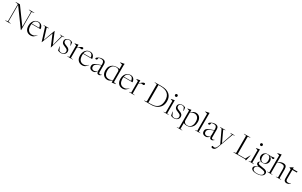

<svg xmlns="http://www.w3.org/2000/svg" viewBox="467 -3458 10082 6406"><g transform="rotate(30 5508.0 -255.0)"><path d="M124.5 -26V-686.5L26 -706V-715H189.5L632.5 -105V-689L538 -706V-715H745V-706L654 -689V10H641.5L146.5 -669V-26L241 -9V0H33.5V-9Z M1023 -522Q1103.5 -522 1148.5 -472Q1193.5 -422 1198.5 -340.5H850Q847 -316 847 -288Q847 -161.5 897.5 -99.8Q948 -38 1040.5 -38Q1088.5 -38 1127.8 -56Q1167 -74 1207 -120.5L1213.5 -115.5Q1162.5 -45 1118 -17.5Q1073.5 10 1015.5 10Q914.5 10 851.8 -55.2Q789 -120.5 789 -250Q789 -323 816.5 -385Q844 -447 896.5 -484.5Q949 -522 1023 -522ZM1011.5 -502.5Q943.5 -502.5 904.5 -464.2Q865.5 -426 853 -359H1136.5Q1117.5 -502.5 1011.5 -502.5Z M1921.5 -491.5 1849.5 -502.5V-512H2017V-502.5L1948 -492L1804.5 13H1798L1617 -415.5L1452.5 13H1446.5L1288 -490L1220 -502.5V-512H1424V-502.5L1350.5 -490.5L1474.5 -85L1631 -524H1638L1818.5 -92Z M2219.5 -522Q2250 -522 2276.5 -514.2Q2303 -506.5 2330.5 -490L2346.5 -362.5H2336L2285.5 -478.5Q2252.5 -506 2211.5 -506Q2157 -506 2128.2 -479.8Q2099.5 -453.5 2099.5 -411Q2099.5 -387.5 2108.5 -368.5Q2117.5 -349.5 2144.2 -331.8Q2171 -314 2224.5 -295Q2305 -266 2333 -230Q2361 -194 2361 -142Q2361 -99 2337.8 -64.5Q2314.5 -30 2274.2 -10Q2234 10 2183 10Q2113.5 10 2062.5 -16.5L2033 -162H2043.5L2104.5 -33Q2121 -21.5 2144.2 -14.5Q2167.5 -7.5 2194.5 -7.5Q2247.5 -7.5 2281.5 -38Q2315.5 -68.5 2315.5 -119Q2315.5 -147.5 2304.5 -168.8Q2293.5 -190 2265.5 -208Q2237.5 -226 2186 -244.5Q2109 -272 2082.2 -306.2Q2055.5 -340.5 2055.5 -388.5Q2055.5 -430 2077.8 -460Q2100 -490 2137.2 -506Q2174.5 -522 2219.5 -522Z M2720.5 -521Q2755.5 -521 2755.5 -486Q2755.5 -467.5 2744 -456.2Q2732.5 -445 2714.5 -445Q2699.5 -445 2688.5 -448.8Q2677.5 -452.5 2657 -452.5Q2632.5 -452.5 2611.8 -442Q2591 -431.5 2556 -402.5V-19.5L2638 -8V0H2424V-8L2497.5 -19.5V-466Q2488 -470 2467.5 -476.8Q2447 -483.5 2419.5 -493.5V-501.5L2553 -527.5H2556V-415.5Q2607.5 -462.5 2637.8 -485Q2668 -507.5 2686.2 -514.2Q2704.5 -521 2720.5 -521Z M3011.5 -522Q3092 -522 3137 -472Q3182 -422 3187 -340.5H2838.5Q2835.5 -316 2835.5 -288Q2835.5 -161.5 2886 -99.8Q2936.5 -38 3029 -38Q3077 -38 3116.2 -56Q3155.5 -74 3195.5 -120.5L3202 -115.5Q3151 -45 3106.5 -17.5Q3062 10 3004 10Q2903 10 2840.2 -55.2Q2777.5 -120.5 2777.5 -250Q2777.5 -323 2805 -385Q2832.5 -447 2885 -484.5Q2937.5 -522 3011.5 -522ZM3000 -502.5Q2932 -502.5 2893 -464.2Q2854 -426 2841.5 -359H3125Q3106 -502.5 3000 -502.5Z M3636.5 9.5Q3597 9.5 3578.8 -15.8Q3560.5 -41 3561.5 -108Q3545.5 -50.5 3505 -20.2Q3464.5 10 3413.5 10Q3348 10 3308.8 -23.8Q3269.5 -57.5 3269.5 -121Q3269.5 -151.5 3279.2 -175.8Q3289 -200 3318.8 -222.2Q3348.5 -244.5 3407 -268.8Q3465.5 -293 3562.5 -324V-372Q3562.5 -430 3535.2 -461.8Q3508 -493.5 3447 -493.5Q3401 -493.5 3357 -479Q3353.5 -454.5 3348.5 -434.2Q3343.5 -414 3337.5 -406.5Q3332 -400 3321.5 -396.2Q3311 -392.5 3300.5 -392.5Q3270.5 -392.5 3270.5 -415.5Q3270.5 -434 3290.8 -452.8Q3311 -471.5 3342.5 -487Q3374 -502.5 3408.5 -511.8Q3443 -521 3472 -521Q3557 -521 3589 -482Q3621 -443 3621 -379V-85Q3621 -53 3635 -41.2Q3649 -29.5 3669 -29.5Q3685.5 -29.5 3699.5 -33.8Q3713.5 -38 3733 -49.5V-40.5Q3707 -13.5 3684.5 -2Q3662 9.5 3636.5 9.5ZM3331 -130.5Q3331 -84 3359 -57Q3387 -30 3432 -30Q3485.5 -30 3524 -62.2Q3562.5 -94.5 3562.5 -150.5V-308Q3485 -283 3438.8 -261.2Q3392.5 -239.5 3369.2 -218.8Q3346 -198 3338.5 -176.8Q3331 -155.5 3331 -130.5Z M4293.5 -10 4148 14.5H4144V-72.5Q4086 -20.5 4046.8 -5.2Q4007.5 10 3975 10Q3875 10 3815.8 -54.8Q3756.5 -119.5 3756.5 -237Q3756.5 -327.5 3792.8 -391.2Q3829 -455 3891.8 -488.5Q3954.5 -522 4033 -522Q4060.5 -522 4089.2 -518Q4118 -514 4144 -506V-677Q4138 -679 4121.8 -683.8Q4105.5 -688.5 4086.5 -694.2Q4067.5 -700 4053 -704.5V-712.5L4206 -742H4209L4202.5 -681.5V-36.5Q4208.5 -35.5 4226.5 -31.8Q4244.5 -28 4263.8 -24Q4283 -20 4293.5 -17.5ZM4144 -421.5Q4144 -456.5 4109.5 -480.8Q4075 -505 4020.5 -505Q3926.5 -505 3872.2 -439Q3818 -373 3818 -263Q3818 -158 3863 -97.2Q3908 -36.5 4000 -36.5Q4036 -36.5 4072 -47.2Q4108 -58 4144 -85.5Z M4567 -522Q4647.5 -522 4692.5 -472Q4737.5 -422 4742.5 -340.5H4394Q4391 -316 4391 -288Q4391 -161.5 4441.5 -99.8Q4492 -38 4584.5 -38Q4632.5 -38 4671.8 -56Q4711 -74 4751 -120.5L4757.5 -115.5Q4706.5 -45 4662 -17.5Q4617.5 10 4559.5 10Q4458.5 10 4395.8 -55.2Q4333 -120.5 4333 -250Q4333 -323 4360.5 -385Q4388 -447 4440.5 -484.5Q4493 -522 4567 -522ZM4555.5 -502.5Q4487.5 -502.5 4448.5 -464.2Q4409.5 -426 4397 -359H4680.5Q4661.5 -502.5 4555.5 -502.5Z M5100 -521Q5135 -521 5135 -486Q5135 -467.5 5123.5 -456.2Q5112 -445 5094 -445Q5079 -445 5068 -448.8Q5057 -452.5 5036.5 -452.5Q5012 -452.5 4991.2 -442Q4970.5 -431.5 4935.5 -402.5V-19.5L5017.5 -8V0H4803.5V-8L4877 -19.5V-466Q4867.5 -470 4847 -476.8Q4826.5 -483.5 4799 -493.5V-501.5L4932.5 -527.5H4935.5V-415.5Q4987 -462.5 5017.2 -485Q5047.5 -507.5 5065.8 -514.2Q5084 -521 5100 -521Z M5383.5 0V-9L5474.5 -26V-689.5L5383.5 -706V-715H5648Q5847 -715 5952.5 -625Q6058 -535 6058 -369.5Q6058 -247.5 6004.8 -165.2Q5951.5 -83 5860 -41.5Q5768.5 0 5653.5 0ZM5991 -365Q5991 -529.5 5894.8 -612Q5798.5 -694.5 5620 -694.5H5538.5V-20.5H5637Q5746.5 -20.5 5825.8 -55.5Q5905 -90.5 5948 -166.5Q5991 -242.5 5991 -365Z M6228.5 -642.5Q6205.5 -642.5 6192.5 -657.5Q6179.5 -672.5 6179.5 -692Q6179.5 -711 6192.5 -725.2Q6205.5 -739.5 6228.5 -739.5Q6251.5 -739.5 6264 -725.2Q6276.5 -711 6276.5 -692Q6276.5 -672.5 6264 -657.5Q6251.5 -642.5 6228.5 -642.5ZM6263.5 -527.5V-19.5L6335.5 -8V0H6131.5V-8L6205 -19.5V-466Q6196.5 -469 6173 -477.2Q6149.5 -485.5 6127 -493.5V-501.5L6260 -527.5Z M6573 -522Q6603.5 -522 6630 -514.2Q6656.5 -506.5 6684 -490L6700 -362.5H6689.5L6639 -478.5Q6606 -506 6565 -506Q6510.5 -506 6481.8 -479.8Q6453 -453.5 6453 -411Q6453 -387.5 6462 -368.5Q6471 -349.5 6497.8 -331.8Q6524.5 -314 6578 -295Q6658.5 -266 6686.5 -230Q6714.5 -194 6714.5 -142Q6714.5 -99 6691.2 -64.5Q6668 -30 6627.8 -10Q6587.5 10 6536.5 10Q6467 10 6416 -16.5L6386.5 -162H6397L6458 -33Q6474.5 -21.5 6497.8 -14.5Q6521 -7.5 6548 -7.5Q6601 -7.5 6635 -38Q6669 -68.5 6669 -119Q6669 -147.5 6658 -168.8Q6647 -190 6619 -208Q6591 -226 6539.5 -244.5Q6462.5 -272 6435.8 -306.2Q6409 -340.5 6409 -388.5Q6409 -430 6431.2 -460Q6453.5 -490 6490.8 -506Q6528 -522 6573 -522Z M6981 214.5V222.5H6773.5V214.5L6847 203V-466Q6837 -470 6816.8 -476.8Q6796.5 -483.5 6768.5 -493.5V-501.5L6902 -527.5H6905V-439.5Q6970 -488 7010.8 -505Q7051.5 -522 7084 -522Q7182 -522 7237.5 -457.2Q7293 -392.5 7293 -282Q7293 -189.5 7257.8 -124.2Q7222.5 -59 7163.2 -24.5Q7104 10 7031.5 10Q6997 10 6964.8 3Q6932.5 -4 6905 -19V203ZM7231 -253Q7231 -360 7184.2 -417.5Q7137.5 -475 7055.5 -475Q7020 -475 6986.5 -465Q6953 -455 6905 -426V-125Q6905 -95 6920.5 -67.8Q6936 -40.5 6966 -23.8Q6996 -7 7040.5 -7Q7100 -7 7142.8 -37.8Q7185.5 -68.5 7208.2 -123.8Q7231 -179 7231 -253Z M7480.5 -19.5 7552.5 -8V0H7348.5V-8L7422 -19.5V-677Q7412 -680 7386 -687.8Q7360 -695.5 7330.5 -704.5V-712.5L7477 -742H7480.5Z M7980.5 9.5Q7941 9.5 7922.8 -15.8Q7904.5 -41 7905.5 -108Q7889.5 -50.5 7849 -20.2Q7808.5 10 7757.5 10Q7692 10 7652.8 -23.8Q7613.5 -57.5 7613.5 -121Q7613.5 -151.5 7623.2 -175.8Q7633 -200 7662.8 -222.2Q7692.5 -244.5 7751 -268.8Q7809.5 -293 7906.5 -324V-372Q7906.5 -430 7879.2 -461.8Q7852 -493.5 7791 -493.5Q7745 -493.5 7701 -479Q7697.5 -454.5 7692.5 -434.2Q7687.5 -414 7681.5 -406.5Q7676 -400 7665.5 -396.2Q7655 -392.5 7644.5 -392.5Q7614.5 -392.5 7614.5 -415.5Q7614.5 -434 7634.8 -452.8Q7655 -471.5 7686.5 -487Q7718 -502.5 7752.5 -511.8Q7787 -521 7816 -521Q7901 -521 7933 -482Q7965 -443 7965 -379V-85Q7965 -53 7979 -41.2Q7993 -29.5 8013 -29.5Q8029.5 -29.5 8043.5 -33.8Q8057.5 -38 8077 -49.5V-40.5Q8051 -13.5 8028.5 -2Q8006 9.5 7980.5 9.5ZM7675 -130.5Q7675 -84 7703 -57Q7731 -30 7776 -30Q7829.5 -30 7868 -62.2Q7906.5 -94.5 7906.5 -150.5V-308Q7829 -283 7782.8 -261.2Q7736.5 -239.5 7713.2 -218.8Q7690 -198 7682.5 -176.8Q7675 -155.5 7675 -130.5Z M8156 232.5Q8132.5 232.5 8116.5 222.2Q8100.5 212 8100.5 190Q8100.5 176 8108.2 168Q8116 160 8125 160Q8134 160 8147.2 168.2Q8160.5 176.5 8184.5 176.5Q8214 176.5 8238.5 156.5Q8263 136.5 8284.5 81L8317 -2.5L8087.5 -490L8019.5 -502.5V-512H8224.5V-502.5L8151 -490.5L8344.5 -74.5L8486.5 -491.5L8414.5 -502.5V-512H8582V-502.5L8513 -492L8298 97Q8270 173.5 8236.8 203Q8203.5 232.5 8156 232.5Z M9323 25.5H9319.5L9274 0H8823.5V-9L8914.5 -26V-689.5L8823.5 -706V-715H9069.5V-706L8978.5 -689.5V-20.5H9273.5L9367 -192.5L9375.5 -190Z M9509 -642.5Q9486 -642.5 9473 -657.5Q9460 -672.5 9460 -692Q9460 -711 9473 -725.2Q9486 -739.5 9509 -739.5Q9532 -739.5 9544.5 -725.2Q9557 -711 9557 -692Q9557 -672.5 9544.5 -657.5Q9532 -642.5 9509 -642.5ZM9544 -527.5V-19.5L9616 -8V0H9412V-8L9485.5 -19.5V-466Q9477 -469 9453.5 -477.2Q9430 -485.5 9407.5 -493.5V-501.5L9540.5 -527.5Z M9853.5 -182Q9831 -182 9809.5 -186.5Q9770.5 -178.5 9755.8 -162.2Q9741 -146 9741 -127.5Q9741 -108 9752.8 -94.2Q9764.5 -80.5 9799.5 -70.5Q9834.5 -60.5 9905 -53Q10019.5 -41 10065.2 -10Q10111 21 10111 73Q10111 118 10079.2 154.2Q10047.5 190.5 9987.8 211.5Q9928 232.5 9843.5 232.5Q9740 232.5 9687 201Q9634 169.5 9634 119.5Q9634 76.5 9674 43.8Q9714 11 9796.5 -9.5Q9736 -23 9715 -46Q9694 -69 9694 -99.5Q9694 -161 9792 -191Q9739 -207 9705 -248.5Q9671 -290 9671 -347.5Q9671 -398.5 9694.5 -437.8Q9718 -477 9758.5 -499.5Q9799 -522 9849.5 -522Q9867.5 -522 9884 -519.5Q9959 -512.5 9999.8 -515.5Q10040.5 -518.5 10060.8 -524Q10081 -529.5 10094.5 -529.5Q10109.5 -529.5 10109.5 -511Q10109.5 -489.5 10097.8 -477.2Q10086 -465 10069.5 -465Q10056.5 -465 10044 -472.5Q10031.5 -480 10007.5 -489.5Q9983.5 -499 9935.5 -504.5Q9979.5 -484.5 10006.2 -446Q10033 -407.5 10033 -356Q10033 -305.5 10009.8 -266Q9986.5 -226.5 9945.8 -204.2Q9905 -182 9853.5 -182ZM9861.5 -194.5Q9911 -196.5 9943 -238.5Q9975 -280.5 9972.5 -356Q9969.5 -428 9934 -469.5Q9898.5 -511 9841.5 -509.5Q9793 -508 9761 -465.8Q9729 -423.5 9731.5 -348Q9734 -277 9769.8 -235Q9805.5 -193 9861.5 -194.5ZM9684 109Q9684 159.5 9727 188Q9770 216.5 9851 216.5Q9951 216.5 10007.5 183.8Q10064 151 10064 97Q10064 57 10021.2 34.5Q9978.5 12 9866.5 1.5Q9843 -1 9823.5 -4Q9747.5 12 9715.8 40.8Q9684 69.5 9684 109Z M10329.5 0H10125.5V-8L10199 -19.5V-677Q10189.5 -680 10163.2 -687.8Q10137 -695.5 10108 -704.5V-712.5L10254.5 -742H10257.5V-446.5Q10303.5 -477.5 10335.8 -493.8Q10368 -510 10394.5 -516Q10421 -522 10449.5 -522Q10526.5 -522 10559 -484Q10591.5 -446 10591.5 -358V-19.5L10664 -8V0H10460.5V-8L10533 -19.5V-343.5Q10533 -418 10505.8 -447Q10478.5 -476 10414 -476Q10372.5 -476 10330.5 -464.2Q10288.5 -452.5 10257.5 -435.5V-19.5L10329.5 -8Z M10822.5 -118Q10822.5 -36 10909.5 -36Q10935 -36 10958.5 -39.8Q10982 -43.5 11016.5 -52.5V-44Q10973 -22.5 10947.8 -11.2Q10922.5 0 10904.5 3.8Q10886.5 7.5 10865.5 7.5Q10825 7.5 10794.5 -20.5Q10764 -48.5 10764 -107.5V-466L10698 -498.5V-504.5Q10721 -516 10735 -523.8Q10749 -531.5 10767 -542.2Q10785 -553 10819.5 -571.5H10822.5V-512H11002.5L10996.5 -474.5H10822.5Z"/></g></svg>

Font: Newsreader Display Light
Style: Regular
Weight: 300
Designer: Hugues Gentile
Foundry: Production Type
Version: Version 1.001